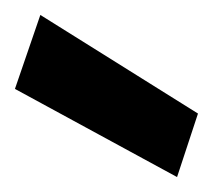

<svg xmlns="http://www.w3.org/2000/svg" viewBox="-20 -792 285 257"><path d="M217 -555 0 -673 34 -772 245 -640Z"/></svg>

Font: DM Sans 12pt ExtraBold
Style: Regular
Weight: 800
Version: Version 4.004;gftools[0.9.30]